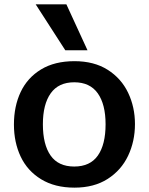

<svg xmlns="http://www.w3.org/2000/svg" viewBox="-20 -847 683 882"><path d="M44 0ZM44 -275Q44 -359 75 -424.5Q106 -490 168.5 -528Q231 -566 322 -566Q412 -566 474.5 -526.5Q537 -487 568.5 -421Q600 -355 600 -277Q600 -198 568.5 -131.5Q537 -65 474.5 -25Q412 15 322 15Q232 15 169 -23.5Q106 -62 75 -127.5Q44 -193 44 -275ZM465 -276Q465 -368 429 -418.5Q393 -469 321 -469Q249 -469 213 -418.5Q177 -368 177 -276Q177 -183 212.5 -132.5Q248 -82 321 -82Q394 -82 429.5 -132.5Q465 -183 465 -276ZM144 -827H285L382 -616H280Z"/></svg>

Font: MartelSansBold
Style: Bold
Weight: 700
Designer: Dan Reynolds and Mathieu Réguer
Foundry: Dan Reynolds and Mathieu Réguer
Version: Version 1.002; ttfautohint (v1.1) -l 5 -r 5 -G 72 -x 0 -D la